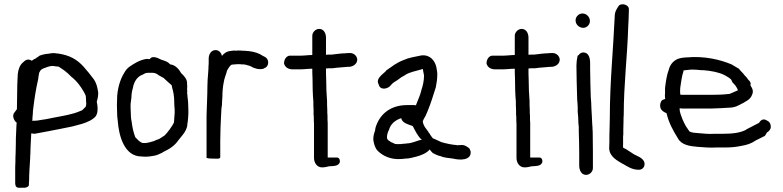

<svg xmlns="http://www.w3.org/2000/svg" viewBox="-20 -739 3659 897"><path d="M48 -214C34 -200 46 -173 58 -166C57 -157 56 -144 56 -133C56 -127 55 -119 55 -113C54 -98 54 -83 54 -68C54 -54 53 -39 53 -24C52 -9 52 5 52 19C51 32 51 44 51 55V112C51 119 50 137 66 138C70 139 75 138 78 138H97C106 136 115 133 115 124C115 120 115 114 116 104C116 70 119 34 121 0C121 -8 121 -15 122 -22V-23C122 -54 125 -83 126 -116C133 -115 135 -115 141 -114H142L206 -126C242 -133 279 -140 317 -148L362 -160C388 -168 414 -179 429 -198V-199C435 -209 436 -221 436 -234C436 -244 434 -253 432 -264C435 -273 441 -295 438 -312C434 -335 430 -352 418 -369C403 -389 387 -409 370 -428C340 -461 306 -481 251 -489H250C245 -489 239 -490 233 -491H232C224 -491 217 -490 206 -488C192 -487 178 -484 165 -479C161 -475 155 -472 152 -470H151C150 -469 150 -468 149 -467C143 -465 134 -460 129 -455C110 -467 98 -458 87 -447C73 -436 65 -414 63 -393C61 -360 60 -328 60 -296C60 -274 59 -252 59 -229ZM131 -174C131 -178 132 -187 132 -194C133 -204 134 -211 134 -222C141 -280 147 -320 159 -372V-376C161 -385 162 -398 165 -404H166C168 -411 175 -416 182 -419C195 -423 209 -431 226 -431C231 -430 237 -430 240 -429H241C244 -429 247 -428 251 -428L255 -427C268 -418 282 -410 292 -400H293C302 -392 310 -384 318 -376H319C340 -358 356 -337 371 -311C375 -303 381 -294 381 -288C381 -282 382 -278 382 -274V-265L383 -258C383 -244 381 -239 374 -234L364 -224L354 -220C321 -205 276 -198 234 -190L204 -184C196 -182 188 -181 180 -180C168 -178 153 -175 143 -175H137C135 -175 133 -174 131 -174Z M527 -218C527 -201 528 -188 530 -175C535 -106 560 -8 641 -8C659 -6 676 -7 691 -10C712 -12 723 -19 739 -26V-27C771 -43 794 -55 815 -86C830 -105 849 -123 855 -152V-157C857 -166 858 -179 859 -190C859 -195 860 -201 860 -208V-226C860 -236 859 -246 859 -256C858 -267 858 -277 856 -287C856 -293 855 -299 854 -305L855 -310C855 -315 854 -319 854 -323C855 -330 855 -337 854 -347C856 -369 838 -386 828 -396H827C818 -413 801 -435 777 -438H776L774 -439C763 -452 751 -454 737 -459H736C729 -461 694 -485 680 -463H672L667 -464H666C632 -459 606 -442 583 -426C573 -418 566 -409 560 -398C541 -368 527 -321 527 -275C526 -257 526 -239 527 -218ZM590 -251C591 -260 592 -271 594 -283V-284C594 -298 597 -317 601 -328V-329C606 -358 622 -382 646 -390C652 -393 660 -398 663 -398H664C668 -399 672 -399 677 -399H692C705 -399 715 -393 722 -387L744 -375C750 -369 762 -359 768 -353C772 -349 777 -346 782 -341L784 -331V-330C790 -312 794 -287 794 -264V-262C794 -250 795 -239 796 -228V-210C796 -207 795 -203 795 -198C794 -188 794 -179 793 -170V-167C783 -147 766 -124 750 -107C747 -105 742 -102 738 -99L724 -90C718 -87 712 -86 707 -84V-83H706C701 -80 697 -79 692 -78C679 -74 663 -69 647 -71C633 -74 623 -87 612 -98C604 -119 598 -144 595 -171C592 -183 591 -199 591 -214C590 -228 590 -240 590 -251Z M945 -1C953 1 960 2 975 2H981C991 2 1009 5 1009 -5V-81C1009 -122 1011 -163 1013 -203C1014 -220 1014 -235 1017 -248V-249C1017 -260 1018 -273 1019 -287C1019 -308 1021 -335 1025 -353C1028 -375 1036 -389 1041 -410C1046 -419 1055 -434 1063 -437C1066 -437 1071 -438 1074 -438C1079 -438 1084 -439 1088 -439H1102C1108 -438 1113 -438 1119 -438C1121 -438 1122 -437 1126 -437C1131 -435 1136 -435 1140 -433H1141C1145 -432 1148 -431 1154 -428L1163 -423C1173 -419 1184 -416 1195 -416C1203 -416 1209 -416 1216 -421C1231 -426 1236 -444 1231 -458C1228 -468 1219 -473 1208 -478C1191 -490 1169 -497 1144 -500C1136 -501 1128 -501 1120 -502H1119C1113 -502 1109 -502 1103 -503H1102C1094 -503 1087 -503 1079 -502C1079 -502 1078 -503 1075 -503H1074C1068 -502 1064 -502 1058 -501C1038 -499 1027 -490 1017 -478C1014 -491 1004 -505 987 -505C966 -505 955 -484 955 -466V-451C955 -444 955 -436 954 -429V-422C954 -417 953 -411 953 -405C952 -392 951 -380 950 -366V-365C950 -357 949 -347 949 -337C949 -293 946 -245 945 -199Z M1307 -442C1312 -424 1328 -415 1347 -415H1381C1401 -415 1419 -418 1439 -418V-414C1439 -405 1439 -391 1440 -375C1440 -341 1441 -296 1444 -265C1444 -252 1444 -239 1445 -226V-203L1446 -195C1446 -183 1446 -171 1447 -159V-1C1447 21 1461 43 1484 43C1496 43 1506 41 1517 38C1533 36 1564 40 1568 16V15C1568 6 1564 -3 1554 -3H1511V-164C1510 -174 1510 -185 1510 -198V-199C1509 -206 1509 -216 1509 -227C1508 -240 1508 -253 1508 -267C1507 -279 1506 -296 1505 -316C1505 -332 1504 -348 1504 -363V-364C1503 -384 1503 -403 1503 -414V-419C1506 -419 1508 -419 1514 -420H1533C1559 -424 1579 -424 1607 -427H1614C1630 -429 1649 -440 1649 -461V-462C1647 -480 1630 -494 1609 -491C1604 -491 1599 -491 1593 -490C1576 -490 1557 -487 1539 -485C1536 -485 1533 -484 1530 -484H1514L1503 -483V-563C1503 -583 1493 -604 1471 -604C1455 -604 1439 -589 1439 -572V-482C1420 -482 1403 -479 1385 -479H1333C1316 -477 1307 -459 1307 -443Z M1724 -86C1727 -66 1732 -47 1745 -34C1768 -11 1805 7 1851 4C1859 4 1865 3 1873 2C1891 2 1909 -3 1924 -7C1947 -13 1973 -23 1988 -41C1991 -35 1997 -29 2002 -24C2012 -19 2024 -12 2040 -9C2054 -2 2077 -1 2097 2C2128 10 2181 11 2179 -29C2179 -33 2177 -37 2175 -41V-43C2167 -51 2151 -65 2129 -61H2120C2118 -60 2116 -60 2116 -60L2115 -61L2097 -63L2079 -66C2068 -68 2053 -72 2042 -75C2029 -80 2016 -88 2002 -93C1998 -99 1992 -105 1989 -111V-113C1986 -116 1984 -117 1982 -121V-122C1970 -140 1959 -148 1955 -172C1958 -179 1961 -187 1966 -194V-195H1967C1983 -230 1995 -264 2007 -303L2016 -331C2020 -352 2023 -369 2023 -393C2023 -404 2020 -414 2019 -423V-424C2012 -456 1989 -485 1948 -480C1915 -473 1890 -470 1862 -457C1831 -445 1811 -428 1786 -411H1785V-410C1776 -396 1732 -374 1749 -345C1756 -314 1794 -324 1806 -341C1814 -351 1822 -356 1837 -365C1848 -374 1862 -383 1874 -389V-390H1875C1896 -403 1924 -407 1953 -416H1956L1957 -407L1960 -392L1961 -386C1961 -360 1955 -337 1948 -316V-315C1943 -293 1931 -269 1923 -247C1922 -247 1918 -248 1915 -248H1881C1803 -248 1752 -204 1734 -141C1733 -136 1733 -131 1732 -128C1727 -114 1724 -104 1724 -87ZM1788 -96V-101C1788 -108 1792 -123 1796 -130H1797V-131C1804 -159 1825 -177 1854 -187C1854 -187 1856 -182 1857 -180C1864 -164 1886 -158 1906 -151L1909 -149C1919 -129 1931 -105 1947 -89H1948C1949 -89 1950 -88 1951 -87C1928 -82 1904 -69 1881 -69L1875 -68L1860 -67L1855 -66H1844C1841 -65 1838 -65 1835 -66H1834C1829 -66 1824 -66 1821 -69H1820L1819 -70H1818L1817 -71C1810 -73 1804 -76 1800 -80C1794 -83 1788 -88 1788 -96Z M2253 -442C2258 -424 2274 -415 2293 -415H2327C2347 -415 2365 -418 2385 -418V-414C2385 -405 2385 -391 2386 -375C2386 -341 2387 -296 2390 -265C2390 -252 2390 -239 2391 -226V-203L2392 -195C2392 -183 2392 -171 2393 -159V-1C2393 21 2407 43 2430 43C2442 43 2452 41 2463 38C2479 36 2510 40 2514 16V15C2514 6 2510 -3 2500 -3H2457V-164C2456 -174 2456 -185 2456 -198V-199C2455 -206 2455 -216 2455 -227C2454 -240 2454 -253 2454 -267C2453 -279 2452 -296 2451 -316C2451 -332 2450 -348 2450 -363V-364C2449 -384 2449 -403 2449 -414V-419C2452 -419 2454 -419 2460 -420H2479C2505 -424 2525 -424 2553 -427H2560C2576 -429 2595 -440 2595 -461V-462C2593 -480 2576 -494 2555 -491C2550 -491 2545 -491 2539 -490C2522 -490 2503 -487 2485 -485C2482 -485 2479 -484 2476 -484H2460L2449 -483V-563C2449 -583 2439 -604 2417 -604C2401 -604 2385 -589 2385 -572V-482C2366 -482 2349 -479 2331 -479H2279C2262 -477 2253 -459 2253 -443Z M2669 -644C2669 -625 2685 -609 2705 -609C2722 -609 2736 -624 2736 -641C2736 -660 2720 -676 2701 -676C2684 -676 2669 -661 2669 -644ZM2673 -432C2673 -385 2675 -338 2676 -291C2676 -279 2677 -267 2678 -256L2679 -241V-216C2681 -201 2682 -182 2682 -167V-166C2683 -159 2683 -154 2684 -145V-123C2685 -91 2686 -60 2686 -30V34C2686 53 2694 78 2718 78C2735 78 2750 63 2750 46V-30C2750 -62 2749 -93 2749 -123L2748 -140C2748 -145 2748 -149 2747 -156C2747 -167 2745 -185 2745 -197V-198C2744 -210 2744 -221 2743 -233C2743 -241 2742 -250 2742 -259V-260C2741 -267 2741 -276 2740 -285C2739 -329 2737 -374 2737 -418V-444C2737 -465 2732 -494 2705 -494C2695 -494 2687 -488 2683 -481C2683 -482 2678 -479 2678 -477V-476C2675 -462 2673 -447 2673 -432Z M2826 -48C2826 -6 2866 12 2890 27H2891C2910 38 2933 54 2962 54C2976 55 2985 48 2989 39C3000 10 2970 -5 2954 -12L2942 -18C2929 -26 2917 -34 2905 -42C2901 -44 2892 -48 2891 -50V-49C2890 -52 2891 -58 2891 -64V-95C2891 -101 2891 -105 2892 -110V-132C2892 -146 2893 -158 2893 -174C2893 -184 2893 -193 2894 -202V-203C2894 -346 2911 -477 2915 -615C2916 -641 2918 -664 2918 -690V-697C2918 -710 2903 -719 2889 -719C2884 -719 2877 -718 2873 -714V-715C2864 -702 2852 -686 2852 -664C2845 -507 2829 -354 2829 -190C2829 -173 2828 -160 2828 -144C2828 -132 2827 -119 2827 -107V-76C2827 -66 2826 -57 2826 -48Z M3064 -246C3064 -224 3081 -216 3094 -210C3105 -163 3126 -127 3147 -93C3163 -62 3202 -56 3239 -53C3267 -51 3296 -48 3328 -50H3367C3395 -50 3417 -52 3441 -57C3469 -62 3488 -67 3511 -83C3524 -89 3538 -96 3551 -103H3552C3557 -108 3560 -115 3563 -120C3570 -124 3581 -133 3581 -146C3581 -163 3573 -172 3561 -177C3544 -188 3531 -174 3526 -165C3507 -155 3486 -144 3466 -134V-133C3438 -118 3401 -114 3358 -114H3319C3292 -112 3267 -115 3243 -117C3227 -118 3212 -119 3201 -125C3195 -133 3189 -142 3184 -150C3178 -162 3173 -170 3168 -183C3163 -198 3155 -213 3155 -231V-233H3158C3163 -232 3168 -232 3171 -232H3305C3333 -233 3360 -234 3387 -236C3414 -236 3431 -247 3448 -256H3449C3464 -266 3485 -273 3493 -295C3503 -315 3493 -328 3486 -340C3486 -341 3487 -347 3487 -350V-351C3484 -357 3482 -362 3477 -365C3472 -373 3466 -380 3458 -388C3454 -394 3449 -399 3442 -406C3439 -409 3435 -415 3431 -419H3430C3420 -425 3409 -432 3398 -438C3344 -461 3269 -478 3191 -471C3173 -470 3155 -469 3139 -460C3123 -451 3110 -435 3105 -415C3095 -389 3091 -360 3087 -328V-303C3086 -297 3086 -287 3087 -282C3087 -280 3087 -280 3088 -277L3075 -272H3074C3068 -266 3064 -256 3064 -246ZM3158 -297C3157 -307 3157 -319 3158 -329C3162 -355 3165 -382 3173 -406V-410C3184 -412 3195 -412 3210 -414C3225 -414 3240 -413 3258 -411H3267C3304 -408 3340 -401 3365 -388C3377 -381 3392 -374 3398 -364V-362C3401 -355 3404 -351 3409 -347C3411 -345 3413 -342 3416 -339C3420 -331 3426 -326 3427 -317C3420 -314 3410 -309 3402 -306C3396 -304 3390 -300 3386 -300H3385C3359 -297 3332 -296 3305 -296H3166C3165 -296 3163 -296 3161 -297Z"/></svg>

Font: Scribbler
Style: Bd
Weight: 700
Designer: Mew Too
Foundry: Cannot Into Space Fonts
Version: Version 1.001